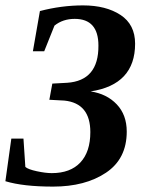

<svg xmlns="http://www.w3.org/2000/svg" viewBox="-28 -491 548 712"><path d="M442 -3Q442 98 365 149.5Q288 201 169 201Q58 201 -8 181L14 23H59L66 128Q76 137 108.5 144Q141 151 164 151Q233 151 270 111.5Q307 72 307 -1Q307 -108 211 -118L155 -121L166 -181L221 -184Q338 -192 337 -322Q337 -421 249 -421Q205 -421 174 -396L136 -301H94L120 -450Q200 -471 280 -471Q365 -471 419 -435.5Q473 -400 473 -329Q473 -177 308 -152Q368 -143 405 -104Q442 -65 442 -3Z"/></svg>

Font: Libra Serif Modern
Style: Bold Italic
Weight: 700
Italic angle: -12°
Designer: Stefan Peev, Context Ltd
Foundry: Stefan Peev, Context Ltd
Version: Version 1.000